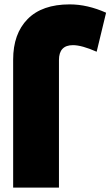

<svg xmlns="http://www.w3.org/2000/svg" viewBox="-20 -826 504 876"><path d="M249 -552V30H40V-554Q40 -672 106 -739Q172 -806 298 -806Q379 -806 464 -768L421 -590Q353 -620 313 -620Q249 -620 249 -552Z"/></svg>

Font: Repo
Style: ExtraBlack
Weight: 1000
Designer: Stefan Peev
Foundry: Context Ltd
Version: Version 001.000